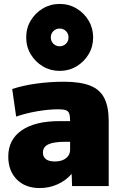

<svg xmlns="http://www.w3.org/2000/svg" viewBox="-20 -945 615 975"><path d="M182 10Q109 10 65.5 -33.5Q22 -77 22 -150Q22 -236 90 -283Q158 -330 282 -330H336Q336 -355 331.5 -368Q327 -381 314 -385.5Q301 -390 276 -390Q227 -390 169 -380Q111 -370 62 -353L42 -493Q96 -511 165 -520.5Q234 -530 303 -530Q387 -530 437 -510.5Q487 -491 509.5 -447Q532 -403 532 -330V0H346L344 -60H342Q313 -27 271 -8.5Q229 10 182 10ZM258 -125Q282 -125 299.5 -132.5Q317 -140 326.5 -153.5Q336 -167 336 -185V-225H312Q253 -225 225.5 -212Q198 -199 198 -170Q198 -148 213.5 -136.5Q229 -125 258 -125ZM283 -585Q236 -585 197.5 -608Q159 -631 136 -669.5Q113 -708 113 -755Q113 -802 136 -840.5Q159 -879 197.5 -902Q236 -925 283 -925Q330 -925 368.5 -902Q407 -879 430 -840.5Q453 -802 453 -755Q453 -708 430 -669.5Q407 -631 368.5 -608Q330 -585 283 -585ZM283 -710Q302 -710 315 -723Q328 -736 328 -755Q328 -774 315 -787Q302 -800 283 -800Q264 -800 251 -787Q238 -774 238 -755Q238 -736 251 -723Q264 -710 283 -710Z"/></svg>

Font: M PLUS 1 Black
Style: Regular
Weight: 900
Designer: Coji Morishita
Foundry: UNDERFOREST DESIGN
Version: Version 1.001